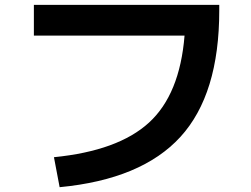

<svg xmlns="http://www.w3.org/2000/svg" viewBox="-20 -737 1040 794"><path d="M120.1 -716.8H886.7V-693.4Q886.7 -346.7 726.1 -170.9Q565.4 4.9 226.6 37.1L203.1 -86.9Q468.8 -113.3 596.2 -230Q723.6 -346.7 743.2 -589.8H120.1Z"/></svg>

Font: Mgen+ 1c bold
Style: Bold
Weight: 700
Designer: [Source Han Sans]
Ryoko NISHIZUKA  (kana & ideographs); Paul D. Hunt (Latin, Greek & Cyrillic); Wenlong ZHANG  (bopomofo
Version: Version 1.059.20150602